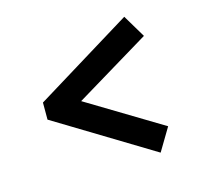

<svg xmlns="http://www.w3.org/2000/svg" viewBox="-72 -590 617 587"><g transform="rotate(-15 236.5 -297.0)"><path d="M60 -269 368 -82 411 -154 174 -297 411 -440 368 -512 60 -323Z"/></g></svg>

Font: Berkshire Swash
Style: Regular
Weight: 700
Designer: Astigmatic (AOETI)
Foundry: Astigmatic (AOETI)
Version: Version 1.000